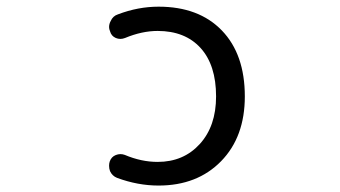

<svg xmlns="http://www.w3.org/2000/svg" viewBox="-20 -578 1040 587"><path d="M315.4 -84Q320.3 -98.6 334 -104Q347.7 -109.4 361.3 -104.5Q412.1 -83 461.9 -83Q541 -83 590.8 -137.7Q640.6 -192.4 640.6 -283.2Q640.6 -378.9 593.3 -431.2Q545.9 -483.4 461.9 -483.4Q414.1 -483.4 362.3 -461.9Q347.7 -456.1 334 -461.9Q320.3 -467.8 316.4 -482.4Q313.5 -489.3 313.5 -495.1Q313.5 -504.9 318.4 -513.7Q325.2 -529.3 340.8 -534.2Q402.3 -557.6 464.8 -557.6Q587.9 -557.6 658.2 -484.9Q728.5 -412.1 728.5 -283.2Q728.5 -159.2 655.8 -85Q583 -10.7 464.8 -10.7Q401.4 -10.7 337.9 -34.2Q323.2 -40 316.4 -54.7Q313.5 -62.5 313.5 -71.3Q313.5 -78.1 315.4 -84Z"/></svg>

Font: Rounded-X Mgen+ 1mn regular
Style: Regular
Weight: 400
Designer: [Source Han Sans]
Ryoko NISHIZUKA  (kana & ideographs); Paul D. Hunt (Latin, Greek & Cyrillic); Wenlong ZHANG  (bopomofo
Version: Version 1.059.20150602